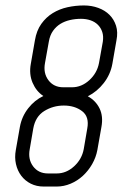

<svg xmlns="http://www.w3.org/2000/svg" viewBox="-20 -675 474 704"><path d="M156 -39H188Q223 -39 251.5 -65Q280 -91 287 -128L300 -204Q308 -247 281 -267.5Q254 -288 214 -288Q175 -288 142.5 -268Q110 -248 102 -204L89 -128Q82 -91 101.5 -65Q121 -39 156 -39ZM212 -355H244Q279 -355 307.5 -381Q336 -407 343 -444L357 -522Q360 -542 355 -557.5Q350 -573 339 -584Q328 -595 312 -600.5Q296 -606 277 -606Q256 -606 236.5 -601.5Q217 -597 201.5 -587.5Q186 -578 174.5 -562Q163 -546 159 -522L145 -444Q138 -407 157.5 -381Q177 -355 212 -355ZM139 -323Q113 -340 99.5 -371.5Q86 -403 93 -441L108 -527Q114 -563 131.5 -587.5Q149 -612 173.5 -627Q198 -642 227.5 -648.5Q257 -655 288 -655Q316 -655 340.5 -646Q365 -637 381.5 -620.5Q398 -604 405.5 -580.5Q413 -557 407 -527L392 -441Q385 -402 360.5 -370.5Q336 -339 302 -322Q331 -306 345 -277.5Q359 -249 352 -210L337 -125Q332 -98 318 -73.5Q304 -49 284 -30.5Q264 -12 239 -1.5Q214 9 188 9H140Q114 9 93 -1.5Q72 -12 58 -30.5Q44 -49 38.5 -73.5Q33 -98 38 -125L53 -210Q60 -248 83.5 -278Q107 -308 139 -323Z"/></svg>

Font: Marvel
Style: Italic
Weight: 400
Italic angle: -12°
Designer: Carolina Trebol
Foundry: Carolina Trebol
Version: Version 1.001